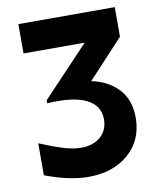

<svg xmlns="http://www.w3.org/2000/svg" viewBox="-81 -764 698 841"><g transform="rotate(-10 268.0 -344.0)"><path d="M53.2 -28.8V-170.9Q118.2 -144 159.9 -131.6Q201.7 -119.1 234.9 -119.1Q290.5 -119.1 322.8 -148.2Q355 -177.2 355 -225.1Q355 -286.1 296.6 -315.2Q238.3 -344.2 122.1 -336.9V-350.1L330.1 -569.8H58.1V-700.2H486.8V-568.8L329.1 -398.9Q402.8 -383.8 448 -335.7Q493.2 -287.6 493.2 -208Q493.2 -108.9 424.6 -48.3Q356 12.2 245.1 12.2Q161.1 12.2 53.2 -28.8Z"/></g></svg>

Font: TASA Explorer
Style: Bold
Weight: 700
Designer: Weizhong Zhang
Foundry: Local Remote
Version: Version 1.000;Glyphs 3.1.2 (3151)